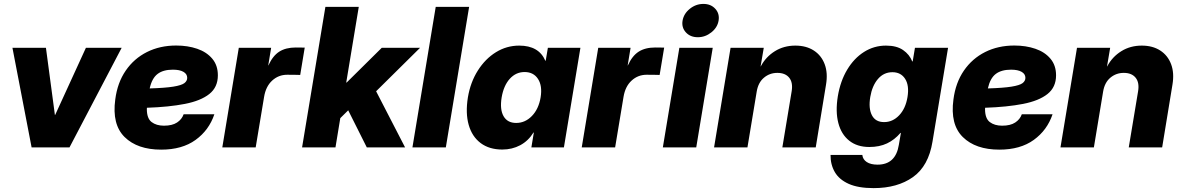

<svg xmlns="http://www.w3.org/2000/svg" viewBox="-20 -763 6125 994"><path d="M609.9 -515.6 339.8 0H143.6L44.4 -515.6H217.8L264.2 -168H265.6L424.8 -515.6Z M814.5 11.7Q691.4 11.7 625.2 -53.5Q559.1 -118.7 576.7 -248Q587.9 -335 630.9 -397.5Q673.8 -460 741 -493.7Q808.1 -527.3 892.1 -527.3Q952.1 -527.3 1001 -510.5Q1049.8 -493.7 1078.9 -459.2Q1107.9 -424.8 1107.9 -373Q1107.9 -311.5 1063.7 -276.4Q1019.5 -241.2 937.3 -225.1Q855 -209 740.7 -205.1Q740.2 -201.7 740.2 -198.7Q740.2 -149.9 764.9 -131.1Q789.6 -112.3 828.6 -112.3Q871.6 -112.3 896.5 -128.7Q921.4 -145 930.7 -171.4H1089.8Q1062 -88.9 992.4 -38.6Q922.9 11.7 814.5 11.7ZM754.9 -305.2Q835.4 -307.6 877.4 -314.5Q919.4 -321.3 934.3 -332.5Q949.2 -343.8 949.2 -359.9Q949.2 -379.9 929.7 -391.1Q910.2 -402.3 875 -402.3Q824.7 -402.3 795.7 -380.1Q766.6 -357.9 754.9 -305.2Z M1130.9 0 1216.3 -515.6H1383.8L1368.7 -424.3H1369.6Q1392.1 -474.1 1425.8 -495.6Q1459.5 -517.1 1511.2 -517.1Q1524.9 -517.1 1535.9 -516.8Q1546.9 -516.6 1557.6 -516.6L1534.2 -375Q1524.9 -375.5 1505.1 -375.7Q1485.4 -376 1466.8 -376Q1421.9 -376 1388.9 -345.7Q1356 -315.4 1347.2 -261.2L1303.7 0Z M1543.9 0 1664.6 -727.5H1837.4L1772.5 -335.9H1774.9L1956.5 -515.6H2154.8L1927.2 -290.5L2077.1 0H1878.9L1782.7 -191.9L1741.7 -151.4L1716.8 0Z M2408.7 -727.5 2288.1 0H2115.2L2235.8 -727.5Z M2580.6 11.2Q2513.2 11.2 2468.5 -22.2Q2423.8 -55.7 2406.5 -116.5Q2389.2 -177.2 2402.3 -258.8Q2415.5 -337.4 2453.9 -397.9Q2492.2 -458.5 2547.6 -492.7Q2603 -526.9 2668 -526.9Q2769.5 -526.9 2803.2 -448.7H2805.2L2816.4 -515.6H2984.9L2899.4 0H2731L2743.7 -76.7H2741.7Q2715.3 -33.7 2673.3 -11.2Q2631.3 11.2 2580.6 11.2ZM2652.3 -126.5Q2698.7 -126.5 2733.6 -162.4Q2768.6 -198.2 2778.8 -258.8Q2788.6 -318.4 2765.4 -354.2Q2742.2 -390.1 2695.8 -390.1Q2650.9 -390.1 2619.1 -355Q2587.4 -319.8 2577.1 -258.8Q2566.9 -196.8 2586.9 -161.6Q2606.9 -126.5 2652.3 -126.5Z M2991.7 0 3077.1 -515.6H3244.6L3229.5 -424.3H3230.5Q3252.9 -474.1 3286.6 -495.6Q3320.3 -517.1 3372.1 -517.1Q3385.7 -517.1 3396.7 -516.8Q3407.7 -516.6 3418.5 -516.6L3395 -375Q3385.7 -375.5 3366 -375.7Q3346.2 -376 3327.6 -376Q3282.7 -376 3249.8 -345.7Q3216.8 -315.4 3208 -261.2L3164.6 0Z M3411.6 0 3497.1 -515.6H3669.9L3584.5 0ZM3592.8 -570.3Q3553.7 -570.3 3530.8 -595.5Q3507.8 -620.6 3513.7 -656.2Q3520 -692.4 3551.3 -717.5Q3582.5 -742.7 3621.6 -742.7Q3660.2 -742.7 3683.1 -717.5Q3706.1 -692.4 3700.2 -656.2Q3694.3 -620.6 3662.8 -595.5Q3631.3 -570.3 3592.8 -570.3Z M3897.5 -288.6 3849.6 0H3676.8L3762.2 -515.6H3934.1L3917.5 -418L3919.4 -420.9Q3945.3 -469.2 3991.7 -498Q4038.1 -526.9 4097.7 -526.9Q4153.8 -526.9 4193.1 -501.5Q4232.4 -476.1 4249.5 -430.4Q4266.6 -384.8 4256.3 -324.2L4203.1 0H4030.3L4078.6 -291Q4085.9 -335.9 4065.7 -360.8Q4045.4 -385.7 4004.4 -385.7Q3964.8 -385.7 3935.1 -360.8Q3905.3 -335.9 3897.5 -288.6Z M4502.9 210.9Q4422.9 210.9 4373.5 188.7Q4324.2 166.5 4301.8 127.7Q4279.3 88.9 4279.8 39.1H4444.3Q4446.8 62.5 4467.3 75.9Q4487.8 89.4 4523.4 89.4Q4616.7 89.4 4633.3 -12.7L4644 -74.7H4641.6Q4611.3 -39.1 4572 -20.5Q4532.7 -2 4480.5 -2Q4417.5 -2 4376.5 -34.7Q4335.4 -67.4 4320.1 -126.2Q4304.7 -185.1 4317.4 -264.2Q4330.6 -343.3 4366 -402.3Q4401.4 -461.4 4453.1 -494.1Q4504.9 -526.9 4566.9 -526.9Q4622.1 -526.9 4655.3 -503.9Q4688.5 -481 4702.6 -445.3H4705.1L4716.8 -515.6H4888.2L4807.6 -29.8Q4787.1 96.7 4706.5 153.8Q4626 210.9 4502.9 210.9ZM4557.1 -130.9Q4601.6 -130.9 4635 -166Q4668.5 -201.2 4678.2 -260.7Q4688 -320.3 4666 -354.7Q4644 -389.2 4600.1 -389.2Q4555.2 -389.2 4525.1 -354Q4495.1 -318.8 4485.4 -260.7Q4475.6 -202.1 4493.9 -166.5Q4512.2 -130.9 4557.1 -130.9Z M5153.8 11.7Q5030.8 11.7 4964.6 -53.5Q4898.4 -118.7 4916 -248Q4927.2 -335 4970.2 -397.5Q5013.2 -460 5080.3 -493.7Q5147.5 -527.3 5231.4 -527.3Q5291.5 -527.3 5340.3 -510.5Q5389.2 -493.7 5418.2 -459.2Q5447.3 -424.8 5447.3 -373Q5447.3 -311.5 5403.1 -276.4Q5358.9 -241.2 5276.6 -225.1Q5194.3 -209 5080.1 -205.1Q5079.6 -201.7 5079.6 -198.7Q5079.6 -149.9 5104.2 -131.1Q5128.9 -112.3 5168 -112.3Q5210.9 -112.3 5235.8 -128.7Q5260.7 -145 5270 -171.4H5429.2Q5401.4 -88.9 5331.8 -38.6Q5262.2 11.7 5153.8 11.7ZM5094.2 -305.2Q5174.8 -307.6 5216.8 -314.5Q5258.8 -321.3 5273.7 -332.5Q5288.6 -343.8 5288.6 -359.9Q5288.6 -379.9 5269 -391.1Q5249.5 -402.3 5214.4 -402.3Q5164.1 -402.3 5135 -380.1Q5106 -357.9 5094.2 -305.2Z M5690.9 -288.6 5643.1 0H5470.2L5555.7 -515.6H5727.5L5710.9 -418L5712.9 -420.9Q5738.8 -469.2 5785.2 -498Q5831.5 -526.9 5891.1 -526.9Q5947.3 -526.9 5986.6 -501.5Q6025.9 -476.1 6043 -430.4Q6060.1 -384.8 6049.8 -324.2L5996.6 0H5823.7L5872.1 -291Q5879.4 -335.9 5859.1 -360.8Q5838.9 -385.7 5797.9 -385.7Q5758.3 -385.7 5728.5 -360.8Q5698.7 -335.9 5690.9 -288.6Z"/></svg>

Font: Inter Display Extra Bold
Style: Italic
Weight: 800
Italic angle: -9.39999°
Designer: Rasmus Andersson
Foundry: rsms
Version: Version 4.000;git-4fc901f